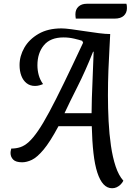

<svg xmlns="http://www.w3.org/2000/svg" viewBox="-20 -841 726 1021"><path d="M576 160Q550 160 530.5 139Q511 118 497.5 76.5Q484 35 477 -27Q470 -89 468 -170H291Q246 -86 211.5 -45Q177 -4 149.5 9Q122 22 98 22Q64 22 50 7.5Q36 -7 36 -27Q36 -35 37.5 -40.5Q39 -46 40 -51Q66 -51 88.5 -58.5Q111 -66 133.5 -86.5Q156 -107 182.5 -145.5Q209 -184 242.5 -246.5Q276 -309 320 -399.5Q364 -490 422 -614L417 -624Q402 -629 374.5 -635.5Q347 -642 318 -642Q248 -642 213.5 -600.5Q179 -559 179 -494Q179 -467 186 -441.5Q193 -416 209 -394Q200 -390 189 -387Q178 -384 166 -384Q140 -384 121.5 -398.5Q103 -413 93.5 -438Q84 -463 84 -495Q84 -543 109.5 -587.5Q135 -632 185 -661Q235 -690 307 -690Q326 -690 359.5 -685.5Q393 -681 432 -675Q471 -669 506.5 -664.5Q542 -660 566 -660Q565 -632 562 -581.5Q559 -531 556.5 -467Q554 -403 554 -333Q554 -265 557.5 -196.5Q561 -128 570 -66Q579 -4 595 44Q611 92 636 120Q630 132 620.5 141Q611 150 600 155Q589 160 576 160ZM323 -239H467Q467 -267 468.5 -319.5Q470 -372 473 -437Q476 -502 478 -566H475Q434 -463 392 -380Q350 -297 323 -239ZM383 -742Q382 -747 381.5 -754Q381 -761 381 -765Q381 -791 397.5 -806Q414 -821 441 -821H652Q654 -816 654.5 -809.5Q655 -803 655 -798Q655 -773 638.5 -757.5Q622 -742 589 -742Z"/></svg>

Font: Sansita Swashed Light Light
Style: Regular
Weight: 300
Version: Version 1.003